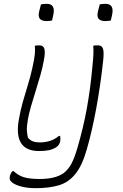

<svg xmlns="http://www.w3.org/2000/svg" viewBox="-20 -773 640 1003"><path d="M252 -666Q240 -663 222 -663Q199 -663 188.5 -674.5Q178 -686 185 -715L194 -750Q206 -753 224 -753Q272 -753 258 -693ZM559 -666Q547 -663 529 -663Q506 -663 495.5 -674.5Q485 -686 492 -715L501 -750Q513 -753 531 -753Q579 -753 565 -693ZM187 -536Q204 -536 211 -521Q214 -513 214 -497.5Q214 -482 209 -457Q203 -423 191.5 -382Q180 -341 166.5 -298.5Q153 -256 142 -217.5Q131 -179 126 -151Q119 -111 120.5 -90Q122 -69 126 -54Q137 -40 152 -34.5Q167 -29 188 -29Q216 -29 241 -37Q266 -45 288 -63H294Q295 -57 295.5 -51Q296 -45 295 -38Q292 -16 274 -4Q255 8 233.5 12Q212 16 184 16Q53 16 77 -140Q86 -194 99 -240Q112 -286 125.5 -329Q139 -372 149 -418Q160 -466 162 -490.5Q164 -515 162 -534Q170 -536 175 -536Q180 -536 187 -536ZM494 -536Q511 -536 517.5 -520Q524 -504 519 -457Q504 -320 482 -202.5Q460 -85 434 5Q410 91 374 135.5Q338 180 287.5 195Q237 210 166 210Q118 210 82.5 199Q47 188 35 172Q27 161 33 142Q38 128 45 121H51Q77 145 107 153.5Q137 162 188 162Q226 162 257 155Q288 148 313 131Q338 111 353.5 81.5Q369 52 384 1Q416 -108 434 -208.5Q452 -309 462 -418Q467 -466 468 -490.5Q469 -515 467 -534Q475 -536 481 -536Q487 -536 494 -536Z"/></svg>

Font: Recursive Mn Csl St Lt
Style: Italic
Weight: 300
Italic angle: -15°
Monospace: yes
Version: Version 1.079;hotconv 1.0.112;makeotfexe 2.5.65598; ttfautoh